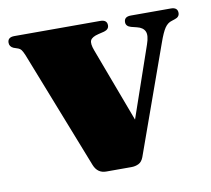

<svg xmlns="http://www.w3.org/2000/svg" viewBox="-61 -532 657 599"><g transform="rotate(-10 268.0 -233.0)"><path d="M309.5 0H229.5Q202 0 191 -27.5L44.5 -401Q39 -414 35.2 -418.8Q31.5 -423.5 26 -425.5L11.5 -430.5Q-1 -436 -1 -448.5Q-1 -466 20.5 -466H292.5Q314 -466 314 -448.5Q314 -435.5 298.5 -431L280 -426.5Q259 -421.5 254.2 -411.5Q249.5 -401.5 258 -379L346 -144L423.5 -368.5Q433 -395.5 427 -408.8Q421 -422 402 -426.5L384 -431Q368 -435.5 368 -448.5Q368 -466 389.5 -466H516Q537.5 -466 537.5 -448.5Q537.5 -435.5 523 -431L512.5 -427.5Q499.5 -424 490.2 -410.5Q481 -397 470 -365.5L348 -24.5Q342.5 -10 332 -5Q321.5 0 309.5 0Z"/></g></svg>

Font: Fraunces 72pt S000 Black
Style: Regular
Weight: 900
Version: Version 1.000; ttfautohint (v1.8.3)